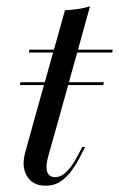

<svg xmlns="http://www.w3.org/2000/svg" viewBox="-20 -569 372 600"><path d="M41.9 -303.2 44.4 -312.1H304.8L302.4 -303.2ZM90.3 -206.5 183.1 -537.1Q203.2 -537.9 223 -540.7Q242.7 -543.5 261.3 -549.2L166.1 -206.5ZM70.2 -404.8 71.8 -413.7H332.3L330.6 -404.8ZM121.8 11.3Q82.3 11.3 64.1 -19Q46 -49.2 59.7 -96L90.3 -206.5H166.1L129.8 -77.4Q121.8 -46.8 127.8 -31Q133.9 -15.3 151.6 -15.3Q170.2 -15.3 187.5 -31.9Q204.8 -48.4 221.8 -80.6L237.1 -109.7H246L226.6 -71.8Q218.5 -56.5 204.8 -37.1Q191.1 -17.7 171 -3.2Q150.8 11.3 121.8 11.3Z"/></svg>

Font: Playfair 144pt SemiCondensed
Style: Italic
Weight: 400
Width: 4
Italic angle: -15.6°
Designer: Claus Eggers Sørensen
Foundry: Claus Eggers Sørensen
Version: Version 2.203